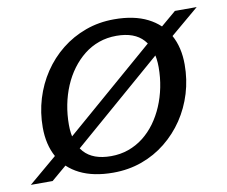

<svg xmlns="http://www.w3.org/2000/svg" viewBox="-99 -807 1083 916"><g transform="rotate(-10 443.0 -349.0)"><path d="M907 -698 746.5 -562.5 706.5 -534 215.5 -109.5 184.5 -83.5 86 0H-19.5L141.5 -136L179.5 -163.5L671 -588L703 -614.5L801.5 -698ZM209 -250.5Q209 -164 251.8 -116.2Q294.5 -68.5 382 -68.5Q427 -68.5 466.5 -82.5Q506 -96.5 539 -122.2Q572 -148 597.8 -183.2Q623.5 -218.5 641.5 -260.8Q659.5 -303 669 -350.2Q678.5 -397.5 678.5 -447Q678.5 -534 635.8 -581.8Q593 -629.5 505.5 -629.5Q460 -629.5 420.5 -615.5Q381 -601.5 348.2 -575.5Q315.5 -549.5 289.5 -514.5Q263.5 -479.5 245.5 -437Q227.5 -394.5 218.2 -347.2Q209 -300 209 -250.5ZM803 -438.5Q803 -366 782.8 -299.2Q762.5 -232.5 724.8 -176.2Q687 -120 634.5 -77.8Q582 -35.5 517.2 -12.2Q452.5 11 378.5 11Q283 11 217.2 -21.8Q151.5 -54.5 117.8 -115.2Q84 -176 84 -259.5Q84 -331.5 104.2 -398.2Q124.5 -465 162.2 -521.5Q200 -578 252.5 -620Q305 -662 369.8 -685.5Q434.5 -709 508.5 -709Q604.5 -709 670 -676Q735.5 -643 769.2 -582.5Q803 -522 803 -438.5Z"/></g></svg>

Font: Newsreader 9pt Medium
Style: Italic
Weight: 500
Italic angle: -17°
Designer: Hugues Gentile
Foundry: Production Type
Version: Version 1.003